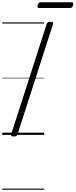

<svg xmlns="http://www.w3.org/2000/svg" viewBox="-20 -1193 668 1698"><path d="M102 14Q88 14 81.5 9.5Q75 5 79 -6L393 -981Q397 -991 404 -995.5Q411 -1000 426 -1000Q441 -1000 447 -995.5Q453 -991 449 -980L135 -5Q131 5 124 9.5Q117 14 102 14ZM327 -1122Q315 -1122 312 -1128.5Q309 -1135 313 -1146Q317 -1160 323 -1166.5Q329 -1173 341 -1173H613Q625 -1173 627.5 -1166Q630 -1159 626 -1146Q623 -1134 616.5 -1128Q610 -1122 598 -1122ZM0 475H371V485H0ZM0 -20H371V0H0ZM0 -505H371V-500H0ZM0 -995H371V-985H0Z"/></svg>

Font: Playwrite CZ Guides
Style: Regular
Weight: 400
Designer: Veronika Burian, José Scaglione
Foundry: TypeTogether
Version: Version 1.003